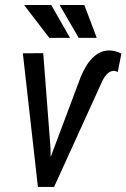

<svg xmlns="http://www.w3.org/2000/svg" viewBox="-20 -739 500 759"><path d="M179.7 -154.3 180.2 -118.2 299.3 -435.5Q342.8 -539.6 412.6 -539.6Q434.6 -539.6 460 -527.3L445.3 -454.1Q437.5 -459 430.7 -459Q404.3 -459 384.8 -419.4L193.8 0H129.9L70.3 -528.3L150.9 -528.8ZM362.3 -589.4H291L215.8 -719.2H313.5ZM256.8 -589.4H174.8L75.2 -719.2H182.6Z"/></svg>

Font: MAUL Condensed Italic
Style: Condenced Regular Italic
Weight: 400
Italic angle: -12°
Designer: MAUL
Version: Version 1.0; 2020; ttfautohint (v1.8.3)